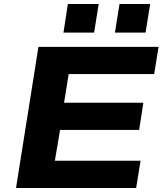

<svg xmlns="http://www.w3.org/2000/svg" viewBox="-20 -939 812 959"><path d="M60 0 172 -705H772L750 -569H323L300 -426H696L675 -290H280L254 -136H682L660 0ZM554 -776 577 -919H730L707 -776ZM297 -776 319 -919H473L450 -776Z"/></svg>

Font: Nunito Sans 10pt Expanded ExtraBold
Style: Italic
Weight: 800
Width: 7
Italic angle: -9°
Designer: Vernon Adams
Foundry: Vernon Adams
Version: Version 3.101;gftools[0.9.27]